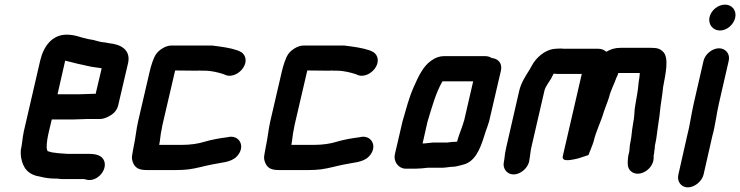

<svg xmlns="http://www.w3.org/2000/svg" viewBox="-20 -711 3203 831"><path d="M323 -303H229L262 -448C264 -448 266 -448 268 -447C283 -444 302 -438 316 -435C343 -430 368 -422 396 -419L412 -417L420 -415L394 -305H385C372 -305 338 -303 323 -303ZM360 -196H413C426 -196 441 -201 459 -212C477 -223 488 -238 492 -257L535 -441C545 -495 504 -519 452 -524L436 -527L420 -529C407 -531 397 -535 384 -538L361 -542C330 -548 306 -561 269 -561C206 -561 169 -512 154 -449L83 -142C77 -114 76 -86 70 -61C69 -52 70 -42 71 -31C79 16 101 46 156 54C175 59 196 62 220 62H228C235 63 242 64 249 64H344L352 66C397 80 446 27 431 -14C423 -36 400 -45 366 -45H274C265 -45 255 -47 245 -47C238 -47 223 -49 217 -50C209 -50 195 -54 189 -56C187 -56 185 -57 185 -59C185 -62 181 -69 182 -75C182 -94 186 -119 192 -143L204 -194H298C313 -194 346 -196 360 -196Z M552 -40C549 -27 552 -13 559 0C570 19 586 25 617 25H743C762 25 781 24 797 22C834 17 865 7 897 1C937 -8 979 -7 1005 -34C1046 -77 1015 -131 964 -117C932 -113 897 -107 867 -98C839 -89 804 -84 768 -84H669C674 -107 674 -129 680 -153C681 -162 684 -174 687 -187L738 -406L835 -405C840 -406 846 -406 852 -405H867C896 -405 926 -397 948 -390L957 -386C987 -375 1021 -397 1034 -420C1054 -453 1038 -481 1017 -489L1008 -493C976 -504 938 -509 897 -514H722C696 -514 667 -494 655 -476C644 -460 633 -425 627 -398L578 -187C569 -147 567 -115 559 -79C556 -67 555 -53 552 -40Z M1124 -40C1121 -27 1124 -13 1131 0C1142 19 1158 25 1189 25H1315C1334 25 1353 24 1369 22C1406 17 1437 7 1469 1C1509 -8 1551 -7 1577 -34C1618 -77 1587 -131 1536 -117C1504 -113 1469 -107 1439 -98C1411 -89 1376 -84 1340 -84H1241C1246 -107 1246 -129 1252 -153C1253 -162 1256 -174 1259 -187L1310 -406L1407 -405C1412 -406 1418 -406 1424 -405H1439C1468 -405 1498 -397 1520 -390L1529 -386C1559 -375 1593 -397 1606 -420C1626 -453 1610 -481 1589 -489L1580 -493C1548 -504 1510 -509 1469 -514H1294C1268 -514 1239 -494 1227 -476C1216 -460 1205 -425 1199 -398L1150 -187C1141 -147 1139 -115 1131 -79C1128 -67 1127 -53 1124 -40Z M1809 -90 1830 -183C1849 -246 1866 -309 1895 -359H2028L1989 -190C1986 -182 1985 -177 1984 -174C1982 -169 1980 -162 1977 -154L1969 -132L1962 -111C1961 -107 1960 -103 1958 -98C1953 -97 1946 -97 1940 -97L1922 -95C1918 -94 1915 -94 1912 -94H1853C1839 -93 1823 -90 1809 -90ZM1734 19H1780C1794 19 1817 17 1831 15H1887C1894 15 1901 15 1909 14L1925 12C1930 11 1934 11 1937 11C1950 11 1970 6 1983 2C2035 -10 2057 -63 2075 -120L2082 -142C2088 -159 2091 -165 2097 -186L2148 -405C2155 -437 2137 -457 2108 -460C2100 -465 2091 -468 2081 -468H1901C1883 -468 1865 -462 1847 -449C1811 -425 1790 -378 1770 -333C1750 -288 1737 -237 1722 -185L1689 -43C1682 -13 1704 18 1734 19Z M2270 -11 2271 -18C2275 -37 2275 -51 2279 -70L2336 -317C2341 -340 2361 -360 2370 -380L2376 -392H2378C2387 -391 2395 -391 2401 -391H2498L2416 -36C2410 -10 2447 -18 2468 -22C2486 -25 2513 -36 2527 -40C2534 -60 2543 -78 2549 -98C2560 -145 2581 -183 2594 -229C2601 -250 2610 -270 2616 -290C2624 -323 2639 -348 2648 -375C2650 -379 2655 -389 2656 -395H2749C2749 -385 2746 -365 2744 -354C2742 -318 2732 -275 2727 -239C2726 -225 2725 -200 2721 -182L2716 -150C2714 -127 2711 -105 2706 -82C2705 -74 2705 -66 2704 -59C2704 -57 2703 -55 2703 -52L2700 -41C2698 -33 2698 -24 2697 -13V-2C2697 12 2702 24 2713 32C2749 59 2808 20 2809 -26V-36C2809 -39 2810 -41 2810 -42C2811 -47 2812 -52 2812 -58C2815 -69 2813 -77 2816 -88C2822 -113 2823 -134 2827 -159L2831 -187C2833 -199 2835 -212 2836 -225C2839 -260 2847 -298 2850 -334C2860 -389 2877 -460 2850 -487C2836 -501 2823 -504 2797 -504H2666C2641 -504 2623 -498 2604 -487C2594 -496 2582 -500 2569 -500H2426C2421 -500 2416 -500 2408 -501C2396 -501 2384 -500 2375 -499C2337 -493 2301 -462 2283 -429L2273 -411C2256 -384 2235 -353 2227 -317L2171 -73C2167 -55 2164 -38 2163 -23L2161 -11C2154 18 2174 44 2203 44C2232 44 2263 18 2270 -11Z M3025 -448 2983 -265C2972 -218 2966 -168 2954 -123L2916 45C2909 74 2928 100 2957 100C2986 100 3018 74 3025 45L3063 -122C3076 -168 3081 -218 3092 -265L3134 -448C3141 -477 3121 -502 3092 -502C3063 -502 3032 -477 3025 -448ZM3051 -637C3044 -606 3065 -579 3096 -579C3126 -579 3155 -604 3162 -634C3169 -665 3149 -691 3118 -691C3088 -691 3058 -667 3051 -637Z"/></svg>

Font: Electronic
Style: ExHvIt
Weight: 900
Version: Version 1.011